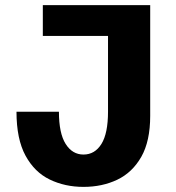

<svg xmlns="http://www.w3.org/2000/svg" viewBox="-20 -720 690 751"><path d="M306.5 11Q234 11 174.5 -17.8Q115 -46.5 79.8 -111.2Q44.5 -176 44.5 -283H210.5Q210.5 -198.5 236.8 -157Q263 -115.5 306.5 -115.5Q351 -115.5 376.8 -157Q402.5 -198.5 402.5 -283V-579.5H147.5V-700H567.5V-267Q567.5 -168 532.8 -106.8Q498 -45.5 439 -17.2Q380 11 306.5 11Z"/></svg>

Font: Trispace
Style: Bold
Weight: 700
Designer: Tyler Finck
Foundry: Etcetera Type Company
Version: Version 1.210; ttfautohint (v1.8.3)